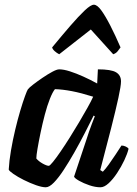

<svg xmlns="http://www.w3.org/2000/svg" viewBox="-20 -794 580 814"><path d="M174 0Q158 0 132.5 -9Q107 -18 81 -31Q55 -44 37 -56.5Q19 -69 17 -75Q19 -112 26.5 -156Q34 -200 44.5 -244Q55 -288 66 -325Q77 -362 86 -386.5Q95 -411 98 -415Q103 -422 120.5 -435.5Q138 -449 160 -464Q182 -479 201.5 -489.5Q221 -500 231 -500Q250 -500 276.5 -491.5Q303 -483 333 -469.5Q363 -456 392 -440L395 -500Q451 -500 472 -487.5Q493 -475 493 -449Q493 -430 482 -379.5Q471 -329 451.5 -252Q432 -175 405 -73L416 -66Q427 -77 441 -96.5Q455 -116 469.5 -138Q484 -160 495 -177Q504 -177 513.5 -172.5Q523 -168 525 -163Q520 -142 507 -114.5Q494 -87 476.5 -60.5Q459 -34 440.5 -17Q422 0 406 0Q384 0 359 -8.5Q334 -17 315.5 -27.5Q297 -38 294 -45L346 -201Q352 -220 357.5 -236Q363 -252 369 -267.5Q375 -283 382 -301L377 -304Q360 -270 339 -229Q318 -188 295 -147.5Q272 -107 250 -73.5Q228 -40 208.5 -20Q189 0 174 0ZM187 -91Q191 -91 204.5 -107.5Q218 -124 236.5 -151Q255 -178 275.5 -210.5Q296 -243 315.5 -276Q335 -309 351 -337.5Q367 -366 375 -384Q324 -400 285 -407.5Q246 -415 213 -416Q203 -404 191.5 -375Q180 -346 170 -308Q160 -270 152 -231.5Q144 -193 139 -163.5Q134 -134 134 -122Q144 -110 161 -100.5Q178 -91 187 -91ZM231 -564Q221 -569 212 -577Q203 -585 201 -593Q243 -644 278.5 -685Q314 -726 339.5 -750Q365 -774 378 -774Q392 -774 409.5 -750Q427 -726 448 -685Q469 -644 491 -593Q486 -586 479 -577Q472 -568 460 -564L365 -669Z"/></svg>

Font: Texturina 12pt
Style: Bold Italic
Weight: 700
Italic angle: -11°
Designer: Guillermo Torres Carreño
Foundry: Omnibus-Type
Version: Version 1.002